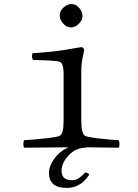

<svg xmlns="http://www.w3.org/2000/svg" viewBox="-20 -725 680 945"><path d="M419 135Q377 200 309 200Q221 200 221 126Q221 93 247.5 56Q274 19 317 0Q159 1 99 2Q95 -2 95 -16Q95 -30 99 -35Q141 -37 204 -44Q267 -51 275 -57Q285 -65 289 -81.5Q293 -98 293 -134V-364Q293 -401 282 -415Q276 -423 247.5 -425.5Q219 -428 142 -430Q134 -446 140 -463Q247 -470 314 -482Q376 -493 380 -493Q385 -493 389.5 -489Q394 -485 394 -480Q394 -474 387 -442.5Q380 -411 380 -372V-134Q380 -69 398 -57Q406 -51 463.5 -44Q521 -37 564 -35Q568 -30 568 -16Q568 -2 564 2Q530 1 402 0L403 2Q353 2 318 39.5Q283 77 283 115Q283 162 333 162Q353 162 366.5 153Q380 144 400 124Q413 124 419 135ZM274 -650Q274 -671 292.5 -688Q311 -705 332 -705Q354 -705 370 -686Q386 -667 386 -645Q386 -626 368 -608Q350 -590 328 -590Q308 -590 291 -609Q274 -628 274 -650Z"/></svg>

Font: Linux Libertine Mono O
Style: Mono
Weight: 400
Designer: Philipp H. Poll
Foundry: Philipp H. Poll
Version: Version 5.1.7